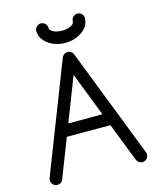

<svg xmlns="http://www.w3.org/2000/svg" viewBox="-141 -1095 986 1193"><g transform="rotate(-15 351.5 -498.0)"><path d="M211.4 -273.4 114.3 -23.9Q111.3 -17.1 106 -11.2Q94.2 0 78.1 0Q62 0 50.5 -11.5Q39.1 -22.9 39.1 -39.1Q39.1 -48.3 42.5 -55.7L314 -753.9Q316.9 -762.7 324.2 -770Q335.4 -781.2 351.6 -781.2Q367.7 -781.2 379.4 -770Q386.2 -762.7 389.2 -753.9L660.6 -55.7Q664.1 -48.3 664.1 -39.1Q664.1 -22.9 652.6 -11.5Q641.1 0 625 0Q608.9 0 597.7 -11.2Q591.8 -17.1 588.9 -23.9L491.7 -273.4ZM461.4 -351.6 351.6 -634.3 241.7 -351.6ZM198.2 -957Q198.2 -973.1 209.7 -984.6Q221.2 -996.1 237.3 -996.1Q253.4 -996.1 264.9 -984.6Q276.4 -973.1 276.4 -957Q276.4 -940.9 299.3 -929.4Q322.3 -918 354.5 -918Q386.7 -918 409.9 -929.4Q433.1 -940.9 433.1 -957Q433.1 -973.1 444.6 -984.6Q456.1 -996.1 472.2 -996.1Q488.3 -996.1 499.8 -984.6Q511.2 -973.1 511.2 -957Q508.8 -905.8 465.3 -874.5Q419.4 -839.8 354.5 -839.8Q289.6 -839.8 243.9 -874.3Q198.2 -908.7 198.2 -957Z"/></g></svg>

Font: Comfortaa
Style: Regular
Weight: 400
Designer: Johan Aakerlund - aajohan
Foundry: Johan Aakerlund
Version: Version 2.004 2013